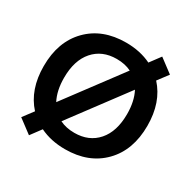

<svg xmlns="http://www.w3.org/2000/svg" viewBox="-179 -950 1165 1171"><g transform="rotate(30 404.0 -365.0)"><path d="M227 -28 172 46 76 -26 131 -99Q39 -200 39 -365Q39 -537 138.5 -638.5Q238 -740 404 -740Q503 -740 581 -702L636 -776L732 -704L677 -631Q769 -530 769 -365Q769 -193 669.5 -91.5Q570 10 404 10Q305 10 227 -28ZM301 -127Q345 -105 404 -105Q506 -105 566 -173.5Q626 -242 626 -365Q626 -455 593 -518ZM215 -212 507 -603Q463 -625 404 -625Q302 -625 242 -556.5Q182 -488 182 -365Q182 -275 215 -212Z"/></g></svg>

Font: M PLUS 1p
Style: Bold
Weight: 700
Version: Version 1.062